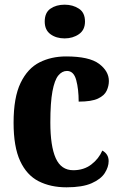

<svg xmlns="http://www.w3.org/2000/svg" viewBox="-20 -790 516 820"><path d="M264 10Q196 10 145 -16Q94 -42 66 -102.5Q38 -163 38 -266Q38 -374 68 -436Q98 -498 148.5 -523.5Q199 -549 262 -549Q361 -549 403 -517.5Q445 -486 445 -444Q445 -423 435.5 -402.5Q426 -382 398.5 -369Q371 -356 316 -356Q316 -409 305.5 -448Q295 -487 266 -487Q245 -487 229 -467.5Q213 -448 204 -400Q195 -352 195 -267Q195 -166 218 -114.5Q241 -63 293 -63Q338 -63 370 -87.5Q402 -112 417 -147Q444 -132 444 -102Q444 -77 427.5 -51Q411 -25 371.5 -7.5Q332 10 264 10ZM256 -626Q220 -626 195.5 -644Q171 -662 171 -698Q171 -736 195.5 -753Q220 -770 256 -770Q291 -770 317 -753Q343 -736 343 -698Q343 -662 317 -644Q291 -626 256 -626Z"/></svg>

Font: Noto Serif Tamil Condensed ExtraBold
Style: Italic
Weight: 800
Width: 3
Italic angle: -12°
Designer: Indian Type Foundry, Tom Grace, and the Monotype Design Team
Foundry: Monotype Imaging Inc.
Version: Version 2.003; ttfautohint (v1.8.4.7-5d5b)